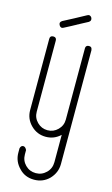

<svg xmlns="http://www.w3.org/2000/svg" viewBox="-138 -733 596 1019"><g transform="rotate(15 160.0 -223.5)"><path d="M279 118 278 119Q278 166 244 202Q210 236 161 236Q111 236 79 202Q44 167 44 119V95Q48 79 60 78.5Q72 78 80 95V119Q80 153 103.5 176.5Q127 200 161 200Q194 200 218 176.5Q242 153 242 118V-32Q208 0 162 0Q114 0 80 -34Q46 -68 46 -116V-507Q46 -525 64 -525Q82 -525 82 -507V-116Q82 -83 105.5 -59.5Q129 -36 162 -36Q195 -36 218.5 -59.5Q242 -83 242 -116V-507V-508V-510Q244 -525 260 -525Q276 -525 277 -510Q277 -509 278 -509V-508V-507V118ZM225 -648 142 -604 189 -628 105 -584Q90 -575 81 -591Q72 -606 88 -616L172 -660L125 -635L208 -680Q223 -689 233 -673Q240 -657 225 -648Z"/></g></svg>

Font: Aaram
Style: Regular
Weight: 400
Designer: Tharique Azeez
Foundry: Tharique Azeez
Version: Version 1.7